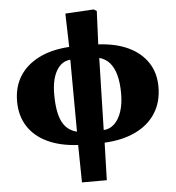

<svg xmlns="http://www.w3.org/2000/svg" viewBox="-61 -770 959 1047"><g transform="rotate(-5 418.5 -247.0)"><path d="M345 220 342 15Q245 10 175 -23Q105 -56 68 -114Q31 -172 31 -250Q31 -330 67.5 -388Q104 -446 173 -481Q242 -516 340 -522L335 -705L491 -714L507 -704L499 -522Q595 -517 663.5 -484.5Q732 -452 769 -395.5Q806 -339 806 -263Q806 -180 767.5 -119.5Q729 -59 657.5 -24.5Q586 10 487 15L481 220ZM342 -58 340 -452Q291 -448 263.5 -400Q236 -352 236 -272Q236 -173 261.5 -122Q287 -71 342 -58ZM488 -54Q522 -56 547 -80Q572 -104 586 -146Q600 -188 600 -244Q600 -303 588.5 -345.5Q577 -388 554.5 -413.5Q532 -439 498 -448Z"/></g></svg>

Font: Literata 18pt ExtraBold
Style: Regular
Weight: 800
Designer: Latin by Veronika Burian and Jose Scaglione. Greek by Irene Vlachou. Cyrillic by Vera Evstafieva.
Foundry: TypeTogether
Version: Version 3.103;gftools[0.9.29]